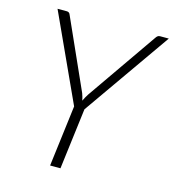

<svg xmlns="http://www.w3.org/2000/svg" viewBox="-106 -797 804 886"><g transform="rotate(15 296.0 -354.0)"><path d="M300 -291.5 263.5 0H214L250.5 -292L60 -707.5H104Q117 -707.5 121 -695L270.5 -361Q273.5 -352.5 276 -344.2Q278.5 -336 280 -327.5Q284 -336 288.5 -344.2Q293 -352.5 298.5 -361L530.5 -695Q534 -700.5 538.5 -704Q543 -707.5 550 -707.5H591.5Z"/></g></svg>

Font: Lato 2
Style: Italic
Weight: 300
Italic angle: -7°
Designer: Lukasz Dziedzic with Adam Twardoch and Botio Nikoltchev
Foundry: tyPoland Lukasz Dziedzic
Version: Version 2.015; 2015-08-06; http://www.latofonts.com/